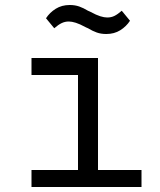

<svg xmlns="http://www.w3.org/2000/svg" viewBox="-20 -748 640 768"><path d="M106 -68H292V-448H106V-516H372V-68H546V0H106ZM332 -635 325 -638 321 -640Q299 -652 283 -657Q267 -662 255 -662Q240 -662 226.5 -655.5Q213 -649 197 -635L164 -675Q179 -698 203 -713Q227 -728 259 -728Q280 -728 297 -722Q314 -716 332 -705L339 -702L343 -700Q365 -688 381 -683Q397 -678 409 -678Q425 -678 438 -684.5Q451 -691 467 -705L500 -665Q485 -642 461 -627Q437 -612 405 -612Q384 -612 367 -618Q350 -624 332 -635Z"/></svg>

Font: iA Writer Mono V
Style: Regular
Weight: 400
Designer: Mike Abbink, Paul van der Laan, Pieter van Rosmalen
Foundry: Bold Monday
Version: Version 2.000